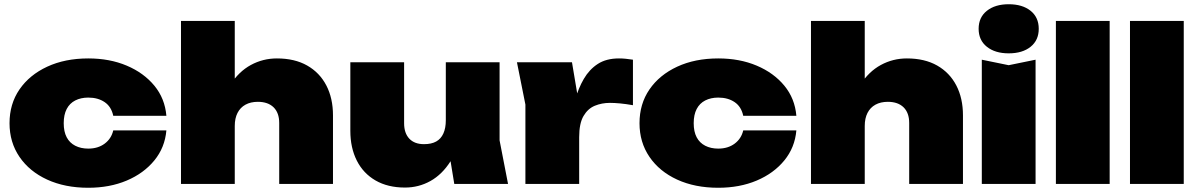

<svg xmlns="http://www.w3.org/2000/svg" viewBox="-20 -869 5660 907"><path d="M766 -253Q759 -172 709 -111Q659 -50 578.5 -16Q498 18 397 18Q287 18 203 -20.5Q119 -59 72 -128Q25 -197 25 -287Q25 -378 72 -446.5Q119 -515 203 -554Q287 -593 397 -593Q498 -593 578.5 -559Q659 -525 709 -464.5Q759 -404 766 -322H515Q506 -365 474.5 -386.5Q443 -408 397 -408Q362 -408 335.5 -394.5Q309 -381 295 -354Q281 -327 281 -287Q281 -247 295 -220.5Q309 -194 335.5 -180.5Q362 -167 397 -167Q443 -167 474.5 -190.5Q506 -214 515 -253Z M835 -770H1089V0H835ZM1288 -593Q1372 -593 1431 -559.5Q1490 -526 1521.5 -465.5Q1553 -405 1553 -324V0H1299V-288Q1299 -336 1272.5 -362Q1246 -388 1198 -388Q1164 -388 1139.5 -374.5Q1115 -361 1102 -335.5Q1089 -310 1089 -274L1014 -312Q1028 -406 1068 -468.5Q1108 -531 1165 -562Q1222 -593 1288 -593Z M1893 17Q1812 17 1754 -16.5Q1696 -50 1665.5 -110.5Q1635 -171 1635 -251V-575H1889V-287Q1889 -240 1913.5 -214Q1938 -188 1983 -188Q2018 -188 2040.5 -200.5Q2063 -213 2074.5 -238.5Q2086 -264 2086 -301L2161 -263Q2148 -170 2108.5 -107.5Q2069 -45 2013.5 -14Q1958 17 1893 17ZM2126 0 2086 -245V-575H2340V-206L2380 0Z M2422 -575H2682L2716 -372V0H2462V-375ZM2970 -587V-372Q2936 -378 2909 -380.5Q2882 -383 2861 -383Q2823 -383 2790 -369.5Q2757 -356 2736.5 -321Q2716 -286 2716 -221L2671 -277Q2681 -339 2696.5 -395.5Q2712 -452 2738 -496.5Q2764 -541 2804 -567Q2844 -593 2904 -593Q2919 -593 2935 -591.5Q2951 -590 2970 -587Z M3742 -253Q3735 -172 3685 -111Q3635 -50 3554.5 -16Q3474 18 3373 18Q3263 18 3179 -20.5Q3095 -59 3048 -128Q3001 -197 3001 -287Q3001 -378 3048 -446.5Q3095 -515 3179 -554Q3263 -593 3373 -593Q3474 -593 3554.5 -559Q3635 -525 3685 -464.5Q3735 -404 3742 -322H3491Q3482 -365 3450.5 -386.5Q3419 -408 3373 -408Q3338 -408 3311.5 -394.5Q3285 -381 3271 -354Q3257 -327 3257 -287Q3257 -247 3271 -220.5Q3285 -194 3311.5 -180.5Q3338 -167 3373 -167Q3419 -167 3450.5 -190.5Q3482 -214 3491 -253Z M3811 -770H4065V0H3811ZM4264 -593Q4348 -593 4407 -559.5Q4466 -526 4497.5 -465.5Q4529 -405 4529 -324V0H4275V-288Q4275 -336 4248.5 -362Q4222 -388 4174 -388Q4140 -388 4115.5 -374.5Q4091 -361 4078 -335.5Q4065 -310 4065 -274L3990 -312Q4004 -406 4044 -468.5Q4084 -531 4141 -562Q4198 -593 4264 -593Z M4618 -587 4745 -561 4872 -587V0H4618ZM4745 -617Q4681 -617 4642 -648Q4603 -679 4603 -733Q4603 -787 4642 -818Q4681 -849 4745 -849Q4810 -849 4848.5 -818Q4887 -787 4887 -733Q4887 -679 4848.5 -648Q4810 -617 4745 -617Z M4968 -770H5222V0H4968Z M5318 -770H5572V0H5318Z"/></svg>

Font: Unbounded Black
Style: Regular
Weight: 900
Designer: Luke Prowse, Jean-Baptiste Morizot, Fátima Lázaro, Florian Runge
Foundry: NaN
Version: Version 1.701;gftools[0.9.28.dev5+ged2979d]